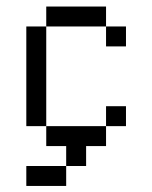

<svg xmlns="http://www.w3.org/2000/svg" viewBox="-20 -458 478 602"><path d="M62.5 62.5H187.5V125H62.5ZM125 -62.5H312.5V0H250V62.5H187.5V0H125ZM312.5 -125H375V-62.5H312.5ZM62.5 -375H125V-62.5H62.5ZM125 -437.5H312.5V-375H125ZM312.5 -375H375V-312.5H312.5Z"/></svg>

Font: Pixel Operator
Style: Regular
Weight: 400
Designer: Jayvee Enaguas (HarvettFox96)
Version: 2016.04.25